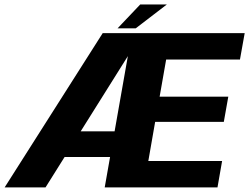

<svg xmlns="http://www.w3.org/2000/svg" viewBox="-44 -820 1090 840"><path d="M-23.8 0H155.1L540.3 -614.2L552 -675H405.3ZM162 -133H469.8L489.7 -245.3H215.9ZM414.1 0H907.5L927.7 -115.6H604.9L634.8 -286.9H935.2L954.8 -397.1H654.4L682.9 -559.4H1005.8L1026.5 -675H533.1ZM470.3 -696H549.7L685.9 -800.4H569.4Z"/></svg>

Font: Anybody Thin
Style: Italic
Weight: 100
Italic angle: -10°
Designer: Tyler Finck
Foundry: Etcetera Type Company
Version: Version 1.114;gftools[0.9.25]